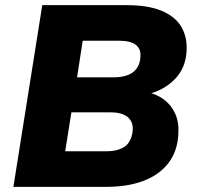

<svg xmlns="http://www.w3.org/2000/svg" viewBox="-20 -725 768 745"><path d="M32 0 144 -705H471Q555 -705 607.5 -683Q660 -661 683.5 -621Q707 -581 704 -528Q701 -461 657.5 -417Q614 -373 550 -359L549 -368Q588 -360 616.5 -338.5Q645 -317 660 -283.5Q675 -250 672 -205Q669 -139 634 -93Q599 -47 537.5 -23.5Q476 0 393 0ZM233 -138H394Q413 -138 428.5 -141.5Q444 -145 456.5 -151.5Q469 -158 477 -168.5Q485 -179 489.5 -192Q494 -205 495 -220Q496 -237 491 -249.5Q486 -262 475 -271Q464 -280 447.5 -284.5Q431 -289 410 -289H257ZM279 -425H420Q471 -425 497 -445.5Q523 -466 525 -506Q527 -535 507 -551Q487 -567 441 -567H301Z"/></svg>

Font: Nunito Sans 10pt Black
Style: Italic
Weight: 900
Italic angle: -9°
Designer: Vernon Adams
Foundry: Vernon Adams
Version: Version 3.101;gftools[0.9.27]